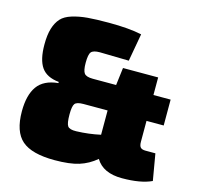

<svg xmlns="http://www.w3.org/2000/svg" viewBox="-104 -815 970 939"><g transform="rotate(15 380.5 -345.0)"><path d="M719 -146 742 -12Q687 14 592 14Q496 14 459 -48Q420 -15 373.5 -0.5Q327 14 251 14Q135 14 85 -29.5Q35 -73 35 -176Q35 -258 67 -303Q99 -348 172 -355V-361Q110 -367 83.5 -405Q57 -443 57 -520Q57 -569 67 -601.5Q77 -634 95.5 -654.5Q114 -675 150 -686Q186 -697 227.5 -700.5Q269 -704 335 -704Q436 -704 501 -690L476 -550Q353 -553 329 -553Q296 -553 285.5 -540.5Q275 -528 275 -486Q275 -446 285.5 -432.5Q296 -419 329 -419H447L458 -508H636V-419H723V-288H636V-182Q636 -162 643.5 -154Q651 -146 669 -146ZM439 -288H317Q283 -288 273.5 -275.5Q264 -263 264 -221Q264 -176 273.5 -162.5Q283 -149 317 -150Q380 -152 439 -165Z"/></g></svg>

Font: Exo 2.0 Black
Style: Regular
Weight: 900
Designer: Natanael Gama
Version: Version 1.001;PS 001.001;hotconv 1.0.70;makeotf.lib2.5.58329